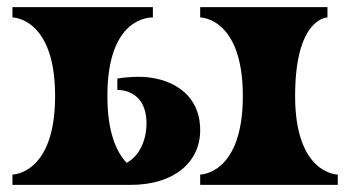

<svg xmlns="http://www.w3.org/2000/svg" viewBox="-20 -520 985 540"><path d="M347 0C470 0 543 -64 543 -154C543 -262 453 -304 370 -304C352 -304 325 -302 310 -299V-267C348 -267 392 -244 392 -174C392 -115 364 -76 336 -62C308 -92 282 -147 282 -250C282 -471 400 -471 410 -471V-500H15V-471C15 -471 135 -471 135 -250C135 -29 15 -29 15 -29V0ZM810 -250C810 -471 901 -471 901 -471V-500H543V-471C543 -471 663 -471 663 -250C663 -29 543 -29 543 -29V0H930V-29C930 -29 810 -29 810 -250Z"/></svg>

Font: Ouroboros
Style: Regular
Weight: 400
Designer: Ariel Martín Pérez
Foundry: Velvetyne Type Foundry
Version: Version 2.001;hotconv 1.0.109;makeotfexe 2.5.65596